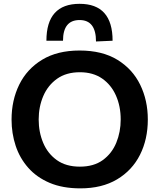

<svg xmlns="http://www.w3.org/2000/svg" viewBox="-20 -998 855 1030"><path d="M411 12.5Q316 12.5 246.5 -17Q177 -46.5 131.5 -98Q86 -149.5 64 -216Q42 -282.5 42 -356.5Q42 -460 83.2 -544Q124.5 -628 206 -677.5Q287.5 -727 407 -727Q528.5 -727 609.8 -677.2Q691 -627.5 732 -543.5Q773 -459.5 773 -357Q773 -251 731 -167.5Q689 -84 608 -35.8Q527 12.5 411 12.5ZM408.5 -104Q483 -104 531.5 -139.2Q580 -174.5 603.8 -232.2Q627.5 -290 627.5 -357Q627.5 -428 602 -485.5Q576.5 -543 527.8 -576.8Q479 -610.5 408.5 -610.5Q335.5 -610.5 286.2 -575.5Q237 -540.5 212.2 -482.8Q187.5 -425 187.5 -357Q187.5 -289 211.8 -231.5Q236 -174 285 -139Q334 -104 408.5 -104ZM495 -775.5Q495 -890.5 407 -890.5Q318 -890.5 318 -779.5H229Q229 -977.5 407 -977.5Q584 -977.5 584 -779.5Z"/></svg>

Font: Heraclito SemiBold
Style: Regular
Weight: 600
Designer: Kostas Bartsokas (font) & Cristiano Sobral (main changes)
Foundry: Kostas Bartsokas (font) & Cristiano Sobral (main changes)
Version: Version 1.00;July 8, 2020;FontCreator 13.0.0.2655 64-bit